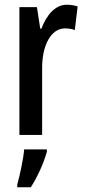

<svg xmlns="http://www.w3.org/2000/svg" viewBox="-20 -570 357 811"><path d="M262 -550C214 -550 177 -508 155 -449H150L136 -540H62V0H158V-280C157 -379 196 -450 254 -450C270 -450 284 -448 296 -443L308 -543C291 -548 277 -550 262 -550ZM178 71V61H82C79 101 63 174 53 209V221H110C137 180 164 121 178 71Z"/></svg>

Font: Noto Sans Devanagari ExtraCondensed Medium
Style: Regular
Weight: 500
Width: 2
Designer: Jelle Bosma - Monotype Design Team
Foundry: Monotype Imaging Inc.
Version: Version 2.004